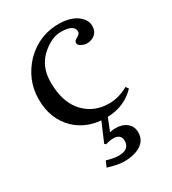

<svg xmlns="http://www.w3.org/2000/svg" viewBox="-169 -554 772 864"><g transform="rotate(-30 217.0 -122.0)"><path d="M181 106 223 8Q146 2 92 -48Q26 -111 26 -214Q26 -316 100 -393Q177 -468 284 -464Q346 -460 377 -430Q402 -407 400 -376Q399 -352 382 -338Q365 -324 340 -324Q327 -324 311 -332.5Q295 -341 299 -356Q301 -363 317 -371Q335 -382 332 -394Q329 -428 263 -428Q218 -428 171 -389Q111 -340 111 -254Q111 -146 167 -90Q217 -40 292 -40Q343 -40 392 -68L402 -54Q345 6 256 9L230 74Q242 70 260 70Q295 70 317.5 88Q340 106 340 138Q340 181 300 203Q268 220 221 220Q188 220 137 204L150 174Q189 185 211 185Q268 185 268 140Q268 105 228 105Q209 105 188 112Z"/></g></svg>

Font: GFS Didot
Style: Regular
Weight: 400
Designer: Takis Katsoulidis and George D. Matthiopoulos
Foundry: Takis Katsoulidis and George D. Matthiopoulos
Version: Version 1.0